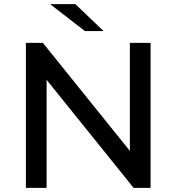

<svg xmlns="http://www.w3.org/2000/svg" viewBox="-20 -907 852 927"><path d="M105 0V-700H187L650 -125H607V-700H707V0H625L162 -575H205V0ZM390 -757 222 -887H344L480 -757Z"/></svg>

Font: Montserrat Thin Medium
Style: Regular
Weight: 500
Version: Version 9.000